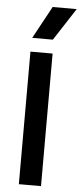

<svg xmlns="http://www.w3.org/2000/svg" viewBox="-62 -977 425 1010"><g transform="rotate(5 150.5 -472.0)"><path d="M78 -700H195V0H78ZM174 -944H301L190 -773H81Z"/></g></svg>

Font: Bai Jamjuree SemiBold
Style: Regular
Weight: 600
Version: Version 1.000; ttfautohint (v1.6)